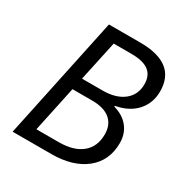

<svg xmlns="http://www.w3.org/2000/svg" viewBox="-166 -843 930 972"><g transform="rotate(30 299.0 -357.0)"><path d="M376 -713.9Q586.9 -713.9 586.9 -549.8Q586.9 -481.4 544.4 -433.8Q502 -386.2 424.8 -372.1V-367.2Q480.5 -351.6 510.7 -313.5Q541 -275.4 541 -221.2Q541 -118.2 466.8 -58.6Q392.6 0 268.1 0H42L192.9 -713.9ZM333 -408.2Q409.7 -408.2 454.8 -443.8Q500 -479.5 500 -541Q500 -592.3 467.3 -617.2Q434.6 -642.1 365.2 -642.1H262.2L211.9 -408.2ZM270 -70.8Q357.9 -70.8 405.5 -110.1Q453.1 -149.4 453.1 -221.2Q453.1 -277.8 416.7 -307.9Q380.4 -337.9 312 -337.9H196.8L140.1 -70.8Z"/></g></svg>

Font: Open Sans Hebrew
Style: Italic
Weight: 400
Italic angle: -12°
Foundry: Ascender Corporation, Yanek Iontef
Version: Version 2.001;PS 002.001;hotconv 1.0.70;makeotf.lib2.5.58329